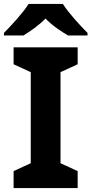

<svg xmlns="http://www.w3.org/2000/svg" viewBox="-37 -954 464 974"><path d="M282 -934H108C80 -889 20 -824 -17 -787V-774H82C117 -796 159 -824 194 -860C228 -824 273 -795 308 -774H407V-787C371 -823 310 -889 282 -934ZM357 0V-86L270 -126V-588L357 -628V-714H32V-628L119 -588V-126L32 -86V0Z"/></svg>

Font: Noto Sans Gujarati
Style: Bold
Weight: 700
Designer: Jelle Bosma - Monotype Design Team, Universal Thirst
Foundry: Monotype Imaging Inc.
Version: Version 2.106